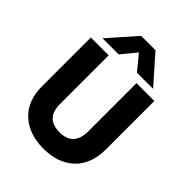

<svg xmlns="http://www.w3.org/2000/svg" viewBox="-251 -1029 1171 1171"><g transform="rotate(45 334.0 -444.0)"><path d="M454 -260V-674H608V-261Q608 -129 534 -59.5Q460 10 334 10Q210 10 135 -59Q60 -128 60 -254V-674H214V-255Q214 -130 334 -130Q454 -130 454 -260ZM270 -898H394L550 -721H411L332 -817L253 -721H114Z"/></g></svg>

Font: Hind Bold
Style: Regular
Weight: 700
Designer: Manushi Parikh, Satya Rajpurohit
Foundry: Indian Type Foundry
Version: Version 1.201;PS 1.0;hotconv 1.0.78;makeotf.lib2.5.61930; tt